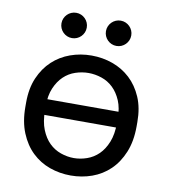

<svg xmlns="http://www.w3.org/2000/svg" viewBox="-82 -788 764 867"><g transform="rotate(10 300.0 -354.0)"><path d="M300 10Q351 10 397 -6.5Q443 -23 478 -56.5Q513 -90 534 -141Q555 -192 555 -260V-280Q555 -345 534 -393.5Q513 -442 478 -474.5Q443 -507 397 -523.5Q351 -540 300 -540Q249 -540 203 -523.5Q157 -507 122 -474.5Q87 -442 66 -393.5Q45 -345 45 -280V-260Q45 -192 66 -141Q87 -90 122 -56.5Q157 -23 203 -6.5Q249 10 300 10ZM300 -70Q270 -70 240 -80.5Q210 -91 187 -113.5Q164 -136 149.5 -172Q135 -208 135 -260V-280Q135 -328 149.5 -362Q164 -396 187 -418Q210 -440 240 -450Q270 -460 300 -460Q330 -460 360 -450Q390 -440 413 -418Q436 -396 450.5 -362Q465 -328 465 -280V-260Q465 -208 450.5 -172Q436 -136 413 -113.5Q390 -91 360 -80.5Q330 -70 300 -70ZM510 -239V-311H84V-239ZM198 -602Q186 -602 175.5 -606.5Q165 -611 157 -619Q149 -627 144.5 -637.5Q140 -648 140 -660Q140 -672 144.5 -682.5Q149 -693 157 -701Q165 -709 175.5 -713.5Q186 -718 198 -718Q210 -718 220.5 -713.5Q231 -709 239 -701Q247 -693 251.5 -682.5Q256 -672 256 -660Q256 -648 251.5 -637.5Q247 -627 239 -619Q231 -611 220.5 -606.5Q210 -602 198 -602ZM402 -602Q390 -602 379.5 -606.5Q369 -611 361 -619Q353 -627 348.5 -637.5Q344 -648 344 -660Q344 -672 348.5 -682.5Q353 -693 361 -701Q369 -709 379.5 -713.5Q390 -718 402 -718Q414 -718 424.5 -713.5Q435 -709 443 -701Q451 -693 455.5 -682.5Q460 -672 460 -660Q460 -648 455.5 -637.5Q451 -627 443 -619Q435 -611 424.5 -606.5Q414 -602 402 -602Z"/></g></svg>

Font: Golos Text VF
Style: Regular
Weight: 400
Designer: A.Korolkova, Vitaly Kuzmin
Foundry: ParaType Ltd
Version: Version 2.003